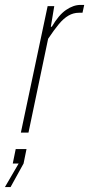

<svg xmlns="http://www.w3.org/2000/svg" viewBox="-80 -540 363 782"><path d="M5 0 114 -515H141L127 -431H131Q159 -479 189 -499.5Q219 -520 248 -520H263L256 -488H241Q219 -488 199 -476.5Q179 -465 159.5 -441.5Q140 -418 116 -382L36 0ZM-60 222 -4 126H-28L-16 67H28L16 126L-37 222Z"/></svg>

Font: Hubot Sans Condensed ExtraLight
Style: Italic
Weight: 200
Width: 3
Italic angle: -12.0243°
Designer: Deni Anggara
Foundry: GitHub, Inc., Subsidiary of Microsoft Corporation
Version: Version 2.000